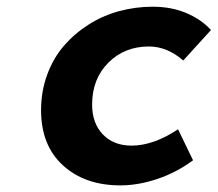

<svg xmlns="http://www.w3.org/2000/svg" viewBox="-20 -543 652 575"><path d="M340.8 12.2Q234.4 12.2 168.7 -47.6Q103 -107.4 103 -212.9Q103 -270 121.6 -320.1Q140.1 -370.1 172.1 -406.7Q204.1 -443.4 246.3 -470Q288.6 -496.6 337.4 -509.8Q386.2 -522.9 437 -522.9Q493.2 -522.9 538.1 -503.9Q583 -484.9 611.8 -453.1L528.8 -361.8Q480.5 -403.8 425.8 -403.8Q353 -403.8 304.4 -355.2Q255.9 -306.6 255.9 -230Q255.9 -173.8 288.1 -140.4Q320.3 -106.9 374 -106.9Q439.5 -106.9 513.2 -155.8L558.1 -63Q508.8 -26.4 451.2 -7.1Q393.6 12.2 340.8 12.2Z"/></svg>

Font: Office Code Pro D Bold Italic
Style: Regular
Weight: 700
Italic angle: -9°
Designer: Nathan Rutzky & Paul D. Hunt
Foundry: Adobe Systems Incorporated
Version: Version 1.004;PS 001.004;hotconv 1.0.70;makeotf.lib2.5.58329